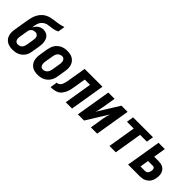

<svg xmlns="http://www.w3.org/2000/svg" viewBox="148 -1715 2703 2703"><g transform="rotate(45 1500.0 -363.5)"><path d="M207 8Q178 8 150 2.5Q122 -3 98.5 -16.5Q75 -30 58 -51.5Q41 -73 33 -99.5Q25 -126 24.5 -155Q24 -184 29 -213L62 -414Q67 -443 73 -472Q79 -501 89.5 -529.5Q100 -558 117 -584.5Q134 -611 157 -632.5Q180 -654 208 -668Q236 -682 265 -689Q294 -696 323.5 -699.5Q353 -703 382.5 -707.5Q412 -712 441.5 -718.5Q471 -725 499 -735L482 -630Q460 -619 438 -612.5Q416 -606 393 -602.5Q370 -599 347.5 -597Q325 -595 302 -589.5Q279 -584 258.5 -571Q238 -558 222.5 -539Q207 -520 199 -498Q191 -476 187 -454Q185 -443 184 -432Q183 -421 182 -410Q192 -430 205.5 -447.5Q219 -465 237 -477.5Q255 -490 275.5 -496Q296 -502 317 -502Q342 -502 365.5 -494Q389 -486 406 -469Q423 -452 432 -429.5Q441 -407 444.5 -382Q448 -357 446 -331.5Q444 -306 440 -280L421 -166Q417 -142 408.5 -118.5Q400 -95 384.5 -73.5Q369 -52 348.5 -36Q328 -20 304.5 -10Q281 0 256 4Q231 8 207 8ZM208 -97Q224 -97 241 -103Q258 -109 270.5 -121.5Q283 -134 289.5 -150.5Q296 -167 299 -184L318 -298Q321 -315 321 -332.5Q321 -350 314 -364.5Q307 -379 293 -388Q279 -397 261 -397Q246 -397 231 -393Q216 -389 203 -379Q190 -369 182.5 -354.5Q175 -340 173 -325L151 -196Q148 -179 148.5 -161.5Q149 -144 155.5 -129Q162 -114 176 -105.5Q190 -97 208 -97Z M706 8Q676 8 647.5 2Q619 -4 595.5 -19Q572 -34 556 -56.5Q540 -79 532.5 -106.5Q525 -134 525.5 -164Q526 -194 531 -223L550 -343Q555 -368 563.5 -393Q572 -418 586.5 -440Q601 -462 622 -479.5Q643 -497 667 -508Q691 -519 716.5 -523.5Q742 -528 767 -528Q797 -528 825.5 -522Q854 -516 877.5 -501Q901 -486 917.5 -463.5Q934 -441 941.5 -413.5Q949 -386 948.5 -356Q948 -326 943 -297L923 -177Q919 -152 910.5 -127Q902 -102 887 -80Q872 -58 851.5 -40.5Q831 -23 807 -12Q783 -1 757 3.5Q731 8 706 8ZM707 -97Q725 -97 742 -104.5Q759 -112 772 -126.5Q785 -141 791.5 -158.5Q798 -176 801 -194L821 -314Q823 -326 824 -338Q825 -350 824 -362Q823 -374 819 -385Q815 -396 808 -405Q801 -414 790 -418.5Q779 -423 767 -423Q749 -423 731.5 -415.5Q714 -408 701 -393.5Q688 -379 682 -361.5Q676 -344 673 -326L653 -206Q651 -194 650 -182Q649 -170 650 -158Q651 -146 654.5 -135Q658 -124 665 -115Q672 -106 683.5 -101.5Q695 -97 707 -97Z M959 0 976 -105Q991 -105 1007 -112Q1023 -119 1033.5 -133Q1044 -147 1050 -162.5Q1056 -178 1060 -194Q1064 -210 1067.5 -225.5Q1071 -241 1073 -257L1117 -520H1472L1386 0H1261L1329 -415H1224L1196 -244Q1193 -226 1189.5 -207.5Q1186 -189 1181.5 -170.5Q1177 -152 1170 -134Q1163 -116 1153.5 -99Q1144 -82 1132 -66Q1120 -50 1104 -37.5Q1088 -25 1070 -18Q1052 -11 1033 -6.5Q1014 -2 995.5 -1Q977 0 959 0Z M1502 0 1588 -520H1713L1678 -312Q1674 -284 1667 -256Q1660 -228 1651 -201L1849 -520H1972L1886 0H1761L1795 -208Q1800 -236 1806.5 -264Q1813 -292 1823 -319L1625 0Z M2131 0 2199 -415H2064L2082 -520H2478L2460 -415H2325L2257 0Z M2502 0 2588 -520H2713L2683 -338H2765Q2790 -338 2814 -334Q2838 -330 2858.5 -318.5Q2879 -307 2893.5 -289Q2908 -271 2915 -248.5Q2922 -226 2922.5 -201.5Q2923 -177 2919 -152Q2915 -131 2908.5 -110.5Q2902 -90 2889 -71.5Q2876 -53 2858.5 -39Q2841 -25 2821 -16Q2801 -7 2780 -3.5Q2759 0 2738 0ZM2644 -105H2738Q2749 -105 2760.5 -110.5Q2772 -116 2779.5 -125.5Q2787 -135 2791 -146Q2795 -157 2797 -169Q2799 -180 2799 -190.5Q2799 -201 2795.5 -211Q2792 -221 2784 -227.5Q2776 -234 2765 -234H2665Z"/></g></svg>

Font: Iosevka Term Curly XBd Obl
Style: Regular
Weight: 800
Italic angle: -9°
Designer: Belleve Invis
Foundry: Belleve Invis
Version: Version 32.3.0